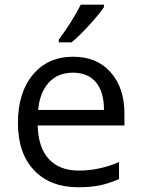

<svg xmlns="http://www.w3.org/2000/svg" viewBox="-20 -786 601 816"><path d="M312 9.8Q193.4 9.8 124.8 -62.5Q56.2 -134.8 56.2 -263.2Q56.2 -392.6 119.9 -468.8Q183.6 -544.9 291 -544.9Q391.6 -544.9 450.2 -478.8Q508.8 -412.6 508.8 -304.2V-252.9H140.1Q142.6 -158.7 187.7 -109.9Q232.9 -61 314.9 -61Q401.4 -61 485.8 -97.2V-24.9Q442.9 -6.3 404.5 1.7Q366.2 9.8 312 9.8ZM290 -477.1Q225.6 -477.1 187.3 -435.1Q148.9 -393.1 142.1 -318.8H421.9Q421.9 -395.5 387.7 -436.3Q353.5 -477.1 290 -477.1ZM230 -618.2Q253.4 -648.4 280.5 -691.4Q307.6 -734.4 323.2 -766.1H421.9V-755.9Q400.4 -724.1 357.9 -677.7Q315.4 -631.3 284.2 -606H230Z"/></svg>

Font: Open Sans ACDW
Style: acdw
Weight: 400
Foundry: Ascender Corporation
Version: Version 1.10